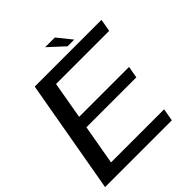

<svg xmlns="http://www.w3.org/2000/svg" viewBox="-220 -932 1073 1073"><g transform="rotate(-45 317.0 -395.0)"><path d="M-7 0H520.5L533.5 -74H114L155.5 -310H550L562.5 -380H168L206.5 -601H626.5L639.5 -675H112ZM401 -704.5H454L385.5 -789.5H309Z"/></g></svg>

Font: Anybody SemiExpanded
Style: Italic
Weight: 400
Width: 6
Italic angle: -10°
Version: Version 1.113;gftools[0.9.25]